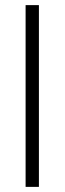

<svg xmlns="http://www.w3.org/2000/svg" viewBox="-20 -730 252 750"><path d="M80 0V-710H132V0Z"/></svg>

Font: Mukta Mahee ExtraLight
Style: Regular
Weight: 275
Designer: Shuchita Grover, Noopur Datye, Girish Dalvi, Yashodeep Gholap
Foundry: Ek Type
Version: Version 2.538;PS 1.000;hotconv 16.6.51;makeotf.lib2.5.65220;